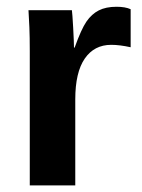

<svg xmlns="http://www.w3.org/2000/svg" viewBox="-20 -559 429 579"><path d="M69.8 0V-404.3Q69.8 -447.8 68.6 -476.8Q67.4 -505.9 65.9 -528.3H196.8Q198.2 -519.5 200.7 -474.9Q203.1 -430.2 203.1 -415.5H205.1Q225.1 -471.2 240.7 -493.9Q256.3 -516.6 277.8 -527.6Q299.3 -538.6 331.5 -538.6Q357.9 -538.6 374 -531.2V-416.5Q340.8 -423.8 315.4 -423.8Q264.2 -423.8 235.6 -382.3Q207 -340.8 207 -259.3V0Z"/></svg>

Font: TypoPRO Liberation Sans
Style: Bold
Weight: 700
Designer: Steve Matteson
Foundry: Ascender Corporation
Version: Version 2.00.1